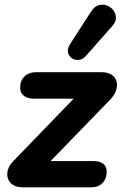

<svg xmlns="http://www.w3.org/2000/svg" viewBox="-20 -799 520 819"><path d="M77 0Q52 0 36 -10Q20 -20 14 -37Q8 -54 13.5 -74Q19 -94 38 -113L328 -413L332 -378H126Q97 -378 81.5 -390.5Q66 -403 66 -424Q66 -455 84.5 -473Q103 -491 133 -491H414Q439 -491 455.5 -480.5Q472 -470 477 -453Q482 -436 475.5 -415Q469 -394 450 -374L158 -73L154 -112H376Q435 -112 435 -66Q435 -36 417 -18Q399 0 368 0ZM347 -561Q333 -545 316 -543.5Q299 -542 286 -551Q273 -560 270 -576Q267 -592 279 -611L368 -749Q382 -771 400 -776.5Q418 -782 435 -776Q452 -770 463 -756Q474 -742 474.5 -724Q475 -706 459 -688Z"/></svg>

Font: Nunito ExtraLight ExtraBold
Style: Italic
Weight: 800
Italic angle: -9°
Version: Version 3.602